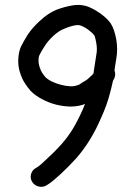

<svg xmlns="http://www.w3.org/2000/svg" viewBox="-20 -691 541 768"><path d="M354 -397C350.7 -393 346 -388.3 340 -383C336.7 -379.7 333.3 -376.7 330 -374C327.3 -372 325 -370.3 323 -369C314.3 -364.3 306.3 -359.3 299 -354C296.3 -352 292 -350.3 286 -349C278 -346.3 269 -345.3 259 -346C247.7 -346.7 235.7 -348.7 223 -352C210.3 -355.3 197.7 -360 185 -366C175 -371.3 167.3 -376.7 162 -382C156 -389.3 151.3 -395.7 148 -401C144.7 -405.7 141.3 -413.3 138 -424C135.3 -432 134 -440.7 134 -450C134 -458.7 135.3 -465.7 138 -471C142 -479.7 149 -491.7 159 -507C167.7 -521 179.7 -535 195 -549C209 -561.7 223 -570.7 237 -576C252.3 -582.7 267.3 -587.3 282 -590C290.7 -591.4 298.3 -590.7 305 -588C316.3 -583.3 327 -577 337 -569C346.3 -561.7 353 -555.3 357 -550C359.7 -545.3 362.3 -535.3 365 -520C368.3 -502 368.3 -485.3 365 -470C361.7 -449.3 358.3 -427.7 355 -405C355 -402.3 354.7 -399.7 354 -397ZM431 -364C431.7 -366.7 432.3 -368.7 433 -370L437 -377C441.7 -387.7 442 -398.3 438 -409C440 -425 442.3 -440.3 445 -455C449.7 -480.3 449.7 -506.7 445 -534C439.7 -562 432.3 -583 423 -597C415 -609 403 -621 387 -633C371 -645 354.7 -654.7 338 -662C316 -671.3 292.7 -673.6 268 -669C248 -665.7 227.3 -660 206 -652C183.3 -642.7 161.3 -628 140 -608C119.3 -589.3 102.7 -570.3 90 -551C78.7 -532.3 70 -517 64 -505C57.3 -489.7 53.7 -472 53 -452C52.3 -433.3 55 -415.3 61 -398C66.3 -382 72.3 -369 79 -359C85 -349 92.7 -338.7 102 -328C114 -315.3 129.7 -304 149 -294C166.3 -284.7 184.2 -277.7 202.5 -273C220.8 -268.3 238.7 -265.7 256 -265C274.7 -264.3 292 -266.3 308 -271L320 -275C317.3 -267.7 314.3 -260.3 311 -253C298.3 -224.3 285 -198.3 271 -175C257 -152.3 241.3 -131.3 224 -112C206.7 -92.7 188 -74 168 -56C150 -38.7 138.3 -28.3 133 -25L122 -18C112.7 -12.7 106.7 -4.5 104 6.5C101.3 17.5 103 27.7 109 37C115 46.3 123.5 52.3 134.5 55C145.5 57.7 155.7 56.3 165 51L176 44C185.3 38 201.3 24.7 224 4C245.3 -16 265.7 -36.7 285 -58C305 -80.7 323.3 -105.7 340 -133C356 -159 371 -188.3 385 -221C399.7 -253 411 -284.3 419 -315C423.7 -332.3 427.7 -348.7 431 -364Z"/></svg>

Font: Ruji's Handwriting Font v.2.0
Style: Medium
Weight: 500
Version: Version 2.0